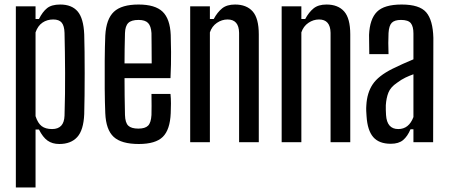

<svg xmlns="http://www.w3.org/2000/svg" viewBox="-20 -628 1984 848"><path d="M50 200V-600H137V-544H152Q168 -576 188 -592Q208 -608 246 -608Q297 -608 323 -577.5Q349 -547 352 -476Q353 -445 353.5 -400Q354 -355 354 -305Q354 -255 353.5 -207.5Q353 -160 352 -124Q349 -53 321 -22.5Q293 8 242 8Q211 8 190 -7Q169 -22 152 -56H137V200ZM210 -58Q263 -58 265 -117Q268 -214 267.5 -307Q267 -400 265 -483Q264 -514 252.5 -528Q241 -542 215 -542Q188 -542 167.5 -528Q147 -514 137 -485V-115Q147 -84 164 -71Q181 -58 210 -58Z M649 -213H733Q735 -194 735 -170.5Q735 -147 734 -128Q731 -55 699 -23.5Q667 8 593 8Q516 8 482 -23.5Q448 -55 445 -128Q443 -174 442.5 -236Q442 -298 442.5 -360.5Q443 -423 445 -471Q449 -544 483 -576Q517 -608 592 -608Q665 -608 698 -576.5Q731 -545 734 -474Q735 -452 735.5 -398.5Q736 -345 733 -283H530Q530 -244 530.5 -204Q531 -164 532 -120Q533 -86 546.5 -73Q560 -60 591 -60Q621 -60 634 -73Q647 -86 649 -120Q650 -154 649 -213ZM592 -540Q560 -540 546.5 -526.5Q533 -513 532 -482Q531 -445 530.5 -412.5Q530 -380 530 -348H650Q650 -394 649.5 -430Q649 -466 649 -482Q647 -513 634 -526.5Q621 -540 592 -540Z M820 0V-600H907V-544H924Q940 -574 961 -591Q982 -608 1018 -608Q1069 -608 1096 -577.5Q1123 -547 1123 -476V0H1036V-483Q1035 -542 985 -542Q960 -542 938 -527Q916 -512 907 -485V0Z M1224 0V-600H1311V-544H1328Q1344 -574 1365 -591Q1386 -608 1422 -608Q1473 -608 1500 -577.5Q1527 -547 1527 -476V0H1440V-483Q1439 -542 1389 -542Q1364 -542 1342 -527Q1320 -512 1311 -485V0Z M1706 7Q1654 7 1628.5 -22.5Q1603 -52 1599 -114Q1598 -125 1597.5 -138Q1597 -151 1598 -163Q1601 -218 1626 -255.5Q1651 -293 1713 -324Q1735 -335 1758.5 -345.5Q1782 -356 1806 -366V-480Q1806 -511 1794.5 -525.5Q1783 -540 1751 -540Q1723 -540 1710.5 -527.5Q1698 -515 1696 -482Q1695 -467 1695 -438Q1695 -409 1696 -389H1611Q1611 -404 1610.5 -429.5Q1610 -455 1610 -474Q1613 -544 1645 -576Q1677 -608 1754 -608Q1833 -608 1862.5 -573.5Q1892 -539 1894 -461L1893 0H1806V-57H1793Q1780 -26 1760.5 -9.5Q1741 7 1706 7ZM1739 -58Q1786 -58 1806 -111V-300Q1789 -294 1771 -285.5Q1753 -277 1733 -262Q1705 -243 1695.5 -219Q1686 -195 1684 -163Q1684 -154 1684 -142.5Q1684 -131 1685 -120Q1689 -58 1739 -58Z"/></svg>

Font: Big Shoulders Display SemiBold
Style: Regular
Weight: 600
Designer: Patric King
Foundry: XO Type Co
Version: Version 1.000; ttfautohint (v1.8.2)